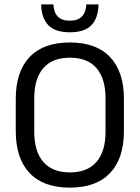

<svg xmlns="http://www.w3.org/2000/svg" viewBox="-20 -845 638 877"><path d="M299 12Q178 12 115 -54.8Q52 -121.5 52 -246V-393.5Q52 -517.5 115 -584.2Q178 -651 299 -651Q420 -651 483 -584.2Q546 -517.5 546 -393.5V-246Q546 -121.5 483 -54.8Q420 12 299 12ZM299 -57.5Q380 -57.5 421 -105.8Q462 -154 462 -242.5V-397Q462 -485.5 421 -533.5Q380 -581.5 299 -581.5Q218.5 -581.5 177.5 -533.5Q136.5 -485.5 136.5 -397V-242.5Q136.5 -154 177.5 -105.8Q218.5 -57.5 299 -57.5ZM299 -697.5Q231.5 -697.5 200.2 -730.5Q169 -763.5 168 -825H224Q225.5 -788.5 244 -769.5Q262.5 -750.5 299 -750.5Q335.5 -750.5 354 -769.5Q372.5 -788.5 374.5 -825H430Q429 -763.5 398 -730.5Q367 -697.5 299 -697.5Z"/></svg>

Font: Anek Latin
Style: Regular
Weight: 400
Designer: Yesha Goshar
Foundry: Ek Type
Version: Version 1.003